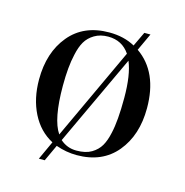

<svg xmlns="http://www.w3.org/2000/svg" viewBox="-91 -599 728 756"><g transform="rotate(15 273.0 -221.0)"><path d="M273 20Q230 20 188 5L157 72H133L168 -4Q113 -33 83 -92.5Q53 -152 53 -230Q53 -340 111 -410Q169 -480 273 -480Q333 -480 378 -455L406 -514H431L398 -443Q493 -377 493 -230Q493 -120 435 -50Q377 20 273 20ZM150 -230Q150 -93 186 -41L361 -417Q330 -463 273 -463Q241 -463 217.5 -449Q194 -435 181.5 -413.5Q169 -392 162 -359Q150 -308 150 -230ZM374 -392 201 -22Q229 3 267 3Q305 3 328.5 -11Q352 -25 364.5 -46.5Q377 -68 384 -101Q396 -152 396 -246Q396 -340 374 -392Z"/></g></svg>

Font: Elsie Swash Caps
Style: Regular
Weight: 400
Designer: Alejandro Inler
Foundry: Alejandro Inler
Version: 1.003